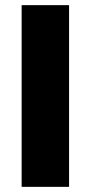

<svg xmlns="http://www.w3.org/2000/svg" viewBox="-20 -725 352 745"><path d="M64 0V-705H248V0Z"/></svg>

Font: Nunito Sans 12pt Black
Style: Regular
Weight: 900
Designer: Vernon Adams
Foundry: Vernon Adams
Version: Version 3.101;gftools[0.9.27]